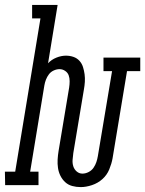

<svg xmlns="http://www.w3.org/2000/svg" viewBox="-53 -755 592 783"><path d="M276 8Q258 8 241.5 3.5Q225 -1 213 -12Q201 -23 193.5 -38Q186 -53 183.5 -70Q181 -87 182 -104.5Q183 -122 186 -140L229 -398Q231 -411 231 -424Q231 -437 227 -448Q223 -459 212.5 -466Q202 -473 190 -473Q178 -473 166 -467.5Q154 -462 146.5 -452Q139 -442 134.5 -430.5Q130 -419 128 -407L70 -55H104V0H-32L-33 -55H9L112 -680H78V-735H182L143 -497Q157 -512 177 -520Q197 -528 216 -528Q232 -528 246.5 -523Q261 -518 271 -507Q281 -496 285.5 -481.5Q290 -467 292 -452Q294 -437 293 -421Q292 -405 289 -389L246 -131Q244 -117 243 -103Q242 -89 246 -76.5Q250 -64 260 -55.5Q270 -47 283 -47Q296 -47 308.5 -53.5Q321 -60 328.5 -71Q336 -82 340 -94Q344 -106 346 -118L404 -465H369V-520H519V-465H465L406 -109Q402 -87 392.5 -64Q383 -41 364.5 -24.5Q346 -8 322 0Q298 8 276 8Z"/></svg>

Font: Iosevka Curly Slab Light
Style: Italic
Weight: 300
Italic angle: -9°
Monospace: yes
Designer: Belleve Invis
Foundry: Belleve Invis
Version: Version 22.1.2; ttfautohint (v1.8.4)